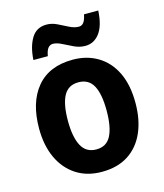

<svg xmlns="http://www.w3.org/2000/svg" viewBox="-114 -843 803 939"><g transform="rotate(-15 287.5 -373.5)"><path d="M531 -274Q531 -189 503 -125Q475 -61 420.5 -25.5Q366 10 286 10Q211 10 156.5 -25.5Q102 -61 72.5 -124.5Q43 -188 43 -274Q43 -406 106 -481.5Q169 -557 289 -557Q360 -557 415 -524Q470 -491 500.5 -428Q531 -365 531 -274ZM189 -274Q189 -192 212.5 -147.5Q236 -103 288 -103Q340 -103 362.5 -147Q385 -191 385 -274Q385 -357 362 -400Q339 -443 287 -443Q235 -443 212 -400Q189 -357 189 -274ZM103 -605Q107 -672 132.5 -714Q158 -756 209 -756Q236 -756 262.5 -743Q289 -730 313.5 -717.5Q338 -705 361 -705Q375 -705 384.5 -716.5Q394 -728 400 -757H472Q468 -681 439.5 -643.5Q411 -606 367 -606Q339 -606 312 -618.5Q285 -631 260 -644Q235 -657 215 -657Q201 -657 191 -645.5Q181 -634 176 -605Z"/></g></svg>

Font: Noto Sans Lao UI SemCond
Style: Bold
Weight: 700
Width: 4
Designer: Monotype Design Team
Foundry: Monotype Imaging Inc.
Version: Version 2.000; ttfautohint (v1.8.4.7-5d5b)